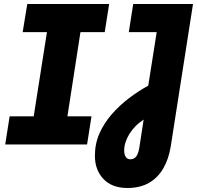

<svg xmlns="http://www.w3.org/2000/svg" viewBox="-20 -720 982 957"><path d="M6 0 28 -140H148L214 -560H93L116 -700H524L502 -560H381L316 -140H436L414 0ZM615 217Q538 217 495.5 172Q453 127 453 56Q453 -4 476 -55.5Q499 -107 537.5 -151Q576 -195 623.5 -231Q671 -267 719 -293L761 -560H622L644 -700H942L831 10Q821 72 794 119Q767 166 722.5 191.5Q678 217 615 217ZM629 74Q642 74 651 67.5Q660 61 665.5 48.5Q671 36 674 19L696 -124Q673 -109 655 -90.5Q637 -72 625 -52.5Q613 -33 606 -12Q599 9 599 30Q599 51 607 62.5Q615 74 629 74Z"/></svg>

Font: MuseoModerno
Style: Bold Italic
Weight: 700
Italic angle: -9°
Designer: Pablo Cosgaya, Héctor Gatti, Marcela Romero, and the Authors of The MuseoModerno Project.
Foundry: Omnibus-Type Team
Version: Version 1.003